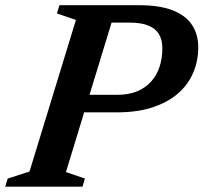

<svg xmlns="http://www.w3.org/2000/svg" viewBox="-44 -702 766 722"><path d="M397.5 -345.5Q439 -345.5 470.5 -358.2Q502 -371 523.5 -394.5Q545 -418 555.8 -450.2Q566.5 -482.5 566.5 -520.5Q566.5 -551.5 554 -573Q541.5 -594.5 514.2 -605.8Q487 -617 442.5 -617H288L306 -682.5H477Q558.5 -682.5 607.8 -662.2Q657 -642 679.2 -606.5Q701.5 -571 701.5 -524.5Q701.5 -472.5 682.2 -427.8Q663 -383 624.8 -350Q586.5 -317 529.2 -298.2Q472 -279.5 395.5 -279.5H181.5L204 -345.5ZM204 -55 275.5 -30.5 266 0H-24.5L-15 -30.5L67 -57L241.5 -627L170 -651.5L179.5 -682.5H395.5Z"/></svg>

Font: Newsreader SemiBold
Style: Italic
Weight: 600
Italic angle: -17°
Designer: Hugues Gentile
Foundry: Production Type
Version: Version 1.003